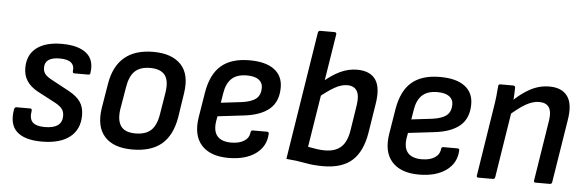

<svg xmlns="http://www.w3.org/2000/svg" viewBox="-46 -831 3021 990"><g transform="rotate(5 1464.0 -336.0)"><path d="M194 11Q105 11 64.5 -27Q24 -65 38 -143Q40 -154 50 -154H121Q130 -154 129 -143Q122 -101 140.5 -83Q159 -65 203 -65Q293 -65 293 -130Q293 -152 282.5 -166Q272 -180 247 -194L152 -244Q114 -265 95.5 -293.5Q77 -322 77 -360Q77 -428 123.5 -464Q170 -500 255 -500Q339 -500 381.5 -466Q424 -432 414 -364Q414 -354 404 -354H332Q322 -354 323 -364Q331 -424 250 -424Q173 -424 173 -370Q173 -350 184 -336.5Q195 -323 222 -309L311 -261Q353 -238 371.5 -210.5Q390 -183 390 -142Q390 -69 339.5 -29Q289 11 194 11Z M663 11Q565 11 519 -40.5Q473 -92 488 -189L509 -316Q540 -500 728 -500Q824 -500 871.5 -450Q919 -400 904 -302L885 -177Q869 -81 814.5 -35Q760 11 663 11ZM672 -73Q725 -73 753 -99.5Q781 -126 790 -185L808 -295Q818 -358 795.5 -387Q773 -416 719 -416Q667 -416 639.5 -389.5Q612 -363 603 -305L584 -193Q575 -134 596 -103.5Q617 -73 672 -73Z M1161 11Q1066 11 1020.5 -40Q975 -91 990 -185L1011 -314Q1027 -410 1079.5 -455Q1132 -500 1226 -500Q1310 -500 1354 -467Q1398 -434 1398 -374Q1398 -301 1353 -262.5Q1308 -224 1221 -214L1086 -198L1081 -170Q1074 -119 1096.5 -94Q1119 -69 1168 -69Q1209 -69 1234.5 -85Q1260 -101 1263 -130Q1264 -141 1274 -141H1347Q1358 -141 1357 -131Q1354 -65 1301 -27Q1248 11 1161 11ZM1097 -269 1206 -282Q1256 -289 1278.5 -308Q1301 -327 1301 -364Q1301 -391 1280 -406Q1259 -421 1219 -421Q1168 -421 1140.5 -395.5Q1113 -370 1105 -318Z M1650 11Q1600 11 1556.5 2.5Q1513 -6 1459 -10L1564 -673Q1566 -683 1576 -683H1649Q1661 -683 1659 -671L1565 -82Q1585 -78 1608 -74.5Q1631 -71 1652 -71Q1707 -71 1737 -99Q1767 -127 1776 -188L1796 -316Q1804 -368 1789 -392Q1774 -416 1739 -416Q1708 -416 1673 -396Q1638 -376 1591 -337L1605 -418Q1651 -459 1694.5 -479.5Q1738 -500 1782 -500Q1850 -500 1878.5 -459Q1907 -418 1893 -332L1869 -181Q1853 -83 1800.5 -36Q1748 11 1650 11Z M2147 11Q2052 11 2006.5 -40Q1961 -91 1976 -185L1997 -314Q2013 -410 2065.5 -455Q2118 -500 2212 -500Q2296 -500 2340 -467Q2384 -434 2384 -374Q2384 -301 2339 -262.5Q2294 -224 2207 -214L2072 -198L2067 -170Q2060 -119 2082.5 -94Q2105 -69 2154 -69Q2195 -69 2220.5 -85Q2246 -101 2249 -130Q2250 -141 2260 -141H2333Q2344 -141 2343 -131Q2340 -65 2287 -27Q2234 11 2147 11ZM2083 -269 2192 -282Q2242 -289 2264.5 -308Q2287 -327 2287 -364Q2287 -391 2266 -406Q2245 -421 2205 -421Q2154 -421 2126.5 -395.5Q2099 -370 2091 -318Z M2750 0Q2739 0 2741 -10L2791 -326Q2805 -416 2732 -416Q2699 -416 2662.5 -395Q2626 -374 2576 -329L2583 -401Q2631 -449 2678.5 -474.5Q2726 -500 2778 -500Q2843 -500 2872 -459.5Q2901 -419 2887 -336L2835 -10Q2833 0 2824 0ZM2454 0Q2443 0 2445 -10L2501 -366Q2506 -395 2509.5 -426.5Q2513 -458 2514 -478Q2514 -489 2525 -489H2591Q2601 -489 2602 -479Q2602 -464 2600.5 -437Q2599 -410 2596 -390V-364L2540 -10Q2538 0 2529 0Z"/></g></svg>

Font: Sofia Sans Semi Condensed SemiBold
Style: Italic
Weight: 600
Italic angle: -9°
Version: Version 4.100